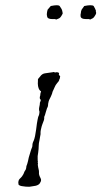

<svg xmlns="http://www.w3.org/2000/svg" viewBox="-20 -709 388 734"><path d="M194 -634Q193 -634 193 -635Q192 -635 192 -636H180Q160 -636 160 -648Q159 -650 159 -655Q159 -659 160 -663.5Q161 -668 162 -672L174 -686Q189 -689 197 -689Q205 -689 208 -686Q217 -674 218 -667Q219 -663 219.5 -659.5Q220 -656 218 -654Q211 -640 204 -638ZM324 -634 323 -635Q322 -635 321 -636H310Q288 -636 288 -648Q288 -650 288 -653Q288 -656 289 -658Q289 -665 292 -672L302 -686Q317 -689 325 -689Q335 -689 338 -686Q341 -681 343.5 -676Q346 -671 347 -667H346Q349 -659 346 -654Q338 -639 332 -638ZM92 5Q85 5 78.5 4.5Q72 4 67 3Q56 2 51 -3Q49 -12 51 -17Q51 -21 55 -25L61 -31Q65 -35 68 -41Q70 -43 71 -47L74 -54Q79 -60 80 -66Q80 -74 84 -82L87 -93L90 -107L96 -127Q99 -138 103 -147Q104 -150 104 -156Q104 -159 106 -165Q110 -173 111.5 -179Q113 -185 114 -189L118 -213Q119 -220 121 -236Q122 -244 123.5 -250.5Q125 -257 126 -262Q129 -268 130 -273Q131 -278 131 -282Q128 -289 130 -299Q130 -299 132 -309Q132 -318 134 -320Q136 -324 136 -329H133Q133 -331 132.5 -332.5Q132 -334 132 -335Q132 -337 132.5 -339.5Q133 -342 134 -345Q134 -350 135 -353.5Q136 -357 137 -359Q136 -360 136 -360.5Q136 -361 134 -362Q134 -362 131 -365Q123 -377 125 -400Q124 -406 127 -409Q129 -412 133 -416Q141 -428 154 -429Q161 -430 168 -431Q175 -432 182 -433Q187 -435 189 -432Q189 -432 191 -432Q193 -432 197 -433Q206 -432 206 -428Q205 -427 205 -425Q205 -421 210 -418Q209 -414 209 -411Q209 -408 207 -406Q207 -404 206 -402Q205 -400 204 -398Q200 -394 199 -392Q197 -390 193 -384Q191 -380 189 -376Q187 -372 185 -367Q180 -358 179 -351Q178 -349 177 -346Q176 -343 174 -339L168 -327Q166 -323 164 -312Q164 -301 160 -296L155 -280Q152 -268 149 -262V-259Q149 -258 149 -255.5Q149 -253 148 -250L142 -234Q139 -226 138 -220.5Q137 -215 136 -212Q135 -208 135 -204.5Q135 -201 135 -196Q134 -191 133 -185Q132 -179 131 -173Q128 -161 128 -151Q128 -146 127.5 -139.5Q127 -133 126 -126Q123 -111 124 -101Q124 -93 125 -90Q123 -88 125 -85Q126 -81 124 -79Q125 -78 125 -75.5Q125 -73 126 -69Q128 -60 128 -60Q129 -57 129 -52V-44Q130 -37 135 -28Q137 -24 137 -21Q137 -15 132 -8Q128 -2 117 1Q111 2 105 3Q99 4 92 5Z"/></svg>

Font: Estonia
Style: Regular
Weight: 400
Designer: Robert E. Leuschke
Foundry: Robert E. Leuschke
Version: Version 1.014; ttfautohint (v1.8.3)